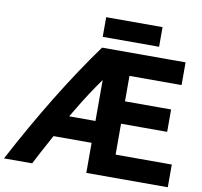

<svg xmlns="http://www.w3.org/2000/svg" viewBox="-114 -988 1167 1107"><g transform="rotate(10 469.5 -435.0)"><path d="M939 17H462V-159H239Q164 -22 145 17H-20Q202 -401 426 -710H915V-577H610V-428H880V-297H610V-116H939ZM462 -287V-527Q394 -431 344 -347L308 -287ZM749 -772H419V-887H749Z"/></g></svg>

Font: Repo
Style: Bold
Weight: 700
Designer: Stefan Peev
Foundry: Context Ltd
Version: Version 001.000